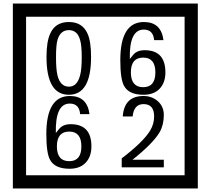

<svg xmlns="http://www.w3.org/2000/svg" viewBox="-20 -980 1195 1090"><path d="M1103 90H53V-960H1103ZM1028 15V-885H128V15ZM497 -656Q497 -442 371 -442Q244 -442 244 -656Q244 -744 265 -789Q294 -855 371 -855Q448 -855 477 -789Q497 -745 497 -656ZM444 -656Q444 -723 435 -752Q420 -809 371 -809Q322 -809 306 -752Q298 -723 298 -656Q298 -587 306 -553Q322 -488 371 -488Q419 -488 435 -554Q444 -587 444 -656ZM919 -569Q919 -511 886.5 -476.5Q854 -442 795 -442Q711 -442 684 -493Q663 -531 663 -639Q663 -855 797 -855Q895 -855 908 -752H855Q850 -812 796 -812Q713 -812 717 -645Q738 -673 748 -680Q768 -695 801 -695Q919 -695 919 -569ZM862 -569Q862 -653 793 -653Q723 -653 723 -569Q723 -485 793 -485Q862 -485 862 -569ZM499 -149Q499 -91 466.5 -56.5Q434 -22 375 -22Q291 -22 264 -73Q243 -111 243 -219Q243 -435 377 -435Q475 -435 488 -332H435Q430 -392 376 -392Q293 -392 297 -225Q318 -253 328 -260Q348 -275 381 -275Q499 -275 499 -149ZM442 -149Q442 -233 373 -233Q303 -233 303 -149Q303 -65 373 -65Q442 -65 442 -149ZM910 -30H671V-81Q792 -173 832 -238Q855 -276 855 -319Q855 -389 795 -389Q740 -389 733 -319H677Q685 -435 795 -435Q843 -435 876.5 -405Q910 -375 910 -327Q910 -271 886 -229Q848 -165 732 -73H910Z"/></svg>

Font: Unicode BMP Fallback SIL
Style: Regular
Weight: 400
Foundry: NRSI, SIL International
Version: Version 5.1 Based on Unicode 5.1